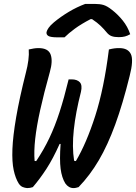

<svg xmlns="http://www.w3.org/2000/svg" viewBox="-20 -953 695 982"><path d="M127 -700Q141 -703 152.5 -705Q164 -707 177 -707Q227 -707 239 -674Q251 -641 235 -585Q204 -474 185.5 -390Q167 -306 160 -242.5Q153 -179 157 -130L165 -129Q204 -187 232.5 -247Q261 -307 284.5 -379.5Q308 -452 331 -547H347Q374 -547 388 -532.5Q402 -518 394 -483Q367 -378 357.5 -289.5Q348 -201 359 -131L368 -129Q422 -220 467 -360Q512 -500 537 -700Q553 -704 564.5 -705.5Q576 -707 590 -707Q635 -707 649.5 -676Q664 -645 643 -564Q608 -422 569.5 -316.5Q531 -211 485.5 -133.5Q440 -56 382 4Q375 6 369 7.5Q363 9 356 9Q331 9 314 -15Q296 -44 290 -90Q284 -136 290 -217H285Q251 -141 217.5 -89.5Q184 -38 148 4Q134 9 119 9Q107 8 96 3.5Q85 -1 76 -14Q59 -41 50 -83Q41 -125 43.5 -190.5Q46 -256 62.5 -352.5Q79 -449 113 -584Q121 -614 125 -644.5Q129 -675 127 -700ZM416 -933H464Q491 -933 509.5 -927.5Q528 -922 552 -903Q582 -880 607.5 -848.5Q633 -817 646 -778Q632 -770 619 -766.5Q606 -763 587 -763Q566 -763 551.5 -768Q537 -773 525 -788Q511 -805 494.5 -821Q478 -837 451 -855H443Q395 -830 363 -806.5Q331 -783 310 -762H275Q239 -762 227.5 -769Q216 -776 218 -789Q220 -798 228.5 -810.5Q237 -823 256 -839Q291 -868 332 -892.5Q373 -917 416 -933Z"/></svg>

Font: Recursive Mn Csl St SmB
Style: Italic
Weight: 600
Italic angle: -15°
Monospace: yes
Version: Version 1.079;hotconv 1.0.112;makeotfexe 2.5.65598; ttfautoh